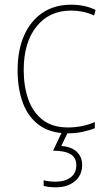

<svg xmlns="http://www.w3.org/2000/svg" viewBox="-20 -558 454 818"><path d="M269 10Q195 10 147.5 -24.5Q100 -59 77.5 -119.5Q55 -180 55 -259Q55 -344 82.5 -406.5Q110 -469 161 -503.5Q212 -538 283 -538Q341 -538 387 -516L381 -492Q357 -503 332.5 -508Q308 -513 283 -513Q190 -513 135.5 -445Q81 -377 81 -260Q81 -190 100.5 -135Q120 -80 161.5 -47.5Q203 -15 270 -15Q300 -15 329.5 -21Q359 -27 384 -38V-12Q363 -3 333 3.5Q303 10 269 10ZM330 145Q330 188 299 214Q268 240 219 240Q188 240 166 234V210Q187 216 219 216Q256 216 280.5 198Q305 180 305 146Q305 113 280 98.5Q255 84 206 84L246 0H272L241 64Q284 67 307 88.5Q330 110 330 145Z"/></svg>

Font: Noto Sans Thai SemCond Thin
Style: Regular
Weight: 100
Width: 4
Designer: Monotype Design Team
Foundry: Monotype Imaging Inc.
Version: Version 2.002; ttfautohint (v1.8.4.7-5d5b)